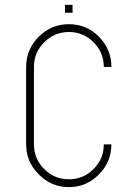

<svg xmlns="http://www.w3.org/2000/svg" viewBox="-20 -766 562 786"><path d="M139 -52Q87 -103 87 -175V-492Q87 -564 139 -616Q190 -667 262 -667Q334 -667 385 -616Q436 -564 436 -492H405Q405 -551 363 -593Q321 -635 262 -635Q203 -635 161 -593Q119 -551 119 -492V-175Q119 -116 161 -74Q203 -32 262 -32Q321 -32 363 -74Q405 -116 405 -175H436Q436 -103 385 -52Q334 0 262 0Q190 0 139 -52ZM277 -714H246V-746H277Z"/></svg>

Font: Zector
Style: Regular
Weight: 400
Designer: GGBot
Version: 0.72